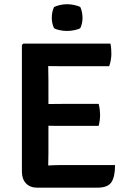

<svg xmlns="http://www.w3.org/2000/svg" viewBox="-20 -890 609 912"><path d="M84 -676.5 91 -683H209V-578Q209 -557 209.5 -542.5Q210 -528 210 -507.5V-163Q210 -147.5 209.5 -134.2Q209 -121 209 -104V1.5H157Q123 1.5 103.5 -19Q84 -39.5 84 -75ZM448.5 -396.5Q452 -384.5 453.8 -369.8Q455.5 -355 455.5 -344.5Q455.5 -333.5 453.8 -319Q452 -304.5 448.5 -292H274.5Q262.5 -292 242.8 -292.2Q223 -292.5 202.2 -292.8Q181.5 -293 166 -293V-395.5Q181.5 -395.5 202.2 -395.8Q223 -396 242.8 -396.2Q262.5 -396.5 274.5 -396.5ZM504.5 -683Q507.5 -669 508.2 -656.2Q509 -643.5 509 -632.5Q509 -622 506.5 -606Q504 -590 498.5 -575.5H274.5Q262.5 -575.5 242.8 -575.8Q223 -576 202.2 -576.2Q181.5 -576.5 166 -577V-683ZM526.5 -106Q526.5 -50.5 509.2 -24.5Q492 1.5 442 1.5H166V-101.5Q193.5 -103 219.2 -104.5Q245 -106 278.5 -106ZM226 -806Q226 -833.5 236.5 -856.5Q247 -862 264.5 -866Q282 -870 299 -870Q315 -870 333.5 -866Q352 -862 361.5 -856.5Q366.5 -845.5 369.2 -831.8Q372 -818 372 -806Q372 -778.5 361.5 -756.5Q352.5 -750.5 333.8 -746.8Q315 -743 299 -743Q282 -743 264 -746.5Q246 -750 236.5 -756.5Q226 -778.5 226 -806Z"/></svg>

Font: Signika Negative Light SemiBold
Style: Regular
Weight: 600
Version: Version 2.001